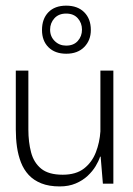

<svg xmlns="http://www.w3.org/2000/svg" viewBox="-20 -659 478 689"><path d="M194.2 10Q155.8 10 128.3 -1Q100.8 -12 83 -31.2Q65.2 -50.5 55.2 -76.2Q45.2 -102 40.9 -132Q36.7 -162 36.7 -194.3V-405.7H81.8V-194.2Q81.8 -149 91.6 -112.1Q101.3 -75.2 127.9 -53.6Q154.5 -32 205 -32Q253 -32 281.6 -54.4Q310.2 -76.8 324 -112.5Q337.8 -148.2 340.3 -187.5V-405.7H386.8V0H349.2L341.2 -96.8H339.2Q334.2 -81 323.2 -62.8Q312.3 -44.7 294.6 -28Q276.8 -11.3 251.8 -0.7Q226.7 10 194.2 10ZM217.7 -466.2Q177.5 -466.2 154.1 -489.3Q130.7 -512.4 130.7 -551.4Q130.7 -591.3 153.6 -615Q176.5 -638.7 217.6 -638.7Q258.7 -638.7 282.3 -615Q306 -591.3 306 -551.3Q306 -514.5 282.3 -490.3Q258.7 -466.2 217.7 -466.2ZM217.3 -495.3Q244.3 -495.3 259.2 -512.1Q274.2 -528.8 274.2 -552.6Q274.2 -576.5 259.2 -593.4Q244.3 -610.3 217.4 -610.3Q190.5 -610.3 175.2 -593.3Q159.8 -576.3 159.8 -552.6Q159.8 -528 176.4 -511.7Q193 -495.3 217.3 -495.3Z"/></svg>

Font: Darker Grotesque Light
Style: Regular
Weight: 300
Designer: Gabriel Lam
Foundry: TypeRant
Version: Version 1.000;gftools[0.9.28]